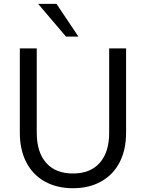

<svg xmlns="http://www.w3.org/2000/svg" viewBox="-20 -971 752 1000"><path d="M360 -67.4Q450.4 -67.4 499.5 -122.8Q548.6 -178.2 548.6 -279.7V-718.8H636.7V-279.7Q636.7 -191 603.1 -125.9Q569.5 -60.8 506.8 -25.8Q444.2 9.3 360 9.3Q275.8 9.3 213.1 -25.8Q150.5 -60.8 116.9 -125.9Q83.3 -191 83.3 -279.7V-718.8H171.4V-279.7Q171.4 -178.2 220.5 -122.8Q269.5 -67.4 360 -67.4ZM178.7 -950.8H274.3L388.5 -780.3H323.7Z"/></svg>

Font: Min Sans VF VF
Style: Regular
Weight: 400
Designer: Jinseong-Kim, NotoSansCJK, Nunito
Foundry: Jinseong-Kim
Version: Version 1.420;Glyphs 3.1.2 (3151)